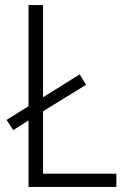

<svg xmlns="http://www.w3.org/2000/svg" viewBox="-20 -734 499 754"><path d="M92 0H437V-52H149V-297L318 -401L293 -442L149 -352V-714H92V-317L6 -263L32 -223L92 -261Z"/></svg>

Font: Noto Sans Ethiopic SemiCondensed Light
Style: Regular
Weight: 300
Width: 4
Designer: Monotype Design Team
Foundry: Monotype Imaging Inc.
Version: Version 2.102